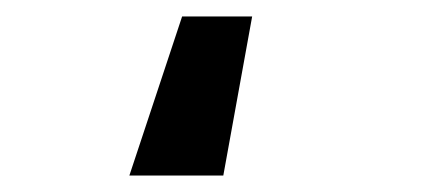

<svg xmlns="http://www.w3.org/2000/svg" viewBox="-20 -53 540 233"><path d="M251 160H137L201 -33H286Z"/></svg>

Font: D2Coding
Style: Bold
Weight: 700
Monospace: yes
Designer: Yong-Rak Park; Jeong-Hwan Yoon; Sang-Min Lee;
Foundry: NHN Corporation
Version: Version 1.3.2; Build 20180524